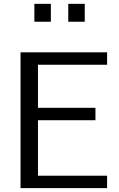

<svg xmlns="http://www.w3.org/2000/svg" viewBox="-20 -970 615 990"><path d="M85.9 0V-700.2H532.2V-636.2H175.8V-414.1H472.2V-350.1H175.8V-64H532.2V0ZM157.2 -857.9V-950.2H242.2V-857.9ZM332 -857.9V-950.2H417V-857.9Z"/></svg>

Font: Carme
Style: Regular
Weight: 400
Version: 1.000